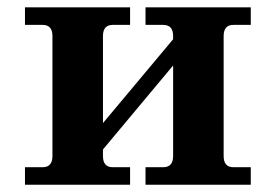

<svg xmlns="http://www.w3.org/2000/svg" viewBox="-20 -509 760 529"><path d="M670.9 0H380.9V-48.3H429.7Q457 -48.3 457 -79.1V-328.6L263.7 -97.2V-79.1Q263.7 -48.3 290.5 -48.3H338.4V0H48.8V-48.3H97.7Q124.5 -48.3 124.5 -79.1V-409.7Q124.5 -440.4 97.7 -440.4H48.8V-488.8H338.4V-440.4H290.5Q263.7 -440.4 263.7 -409.7V-169.9L457 -400.9V-409.7Q457 -440.4 429.7 -440.4H380.9V-488.8H670.9V-440.4H623Q596.2 -440.4 596.2 -409.7V-79.1Q596.2 -48.3 623 -48.3H670.9Z"/></svg>

Font: Munson
Style: Bold
Weight: 700
Designer: Paul James MIller
Foundry: High-Logic / Made with FontCreator
Version: Version 2.10;May 5, 2019;FontCreator 11.5.0.2430 64-bit